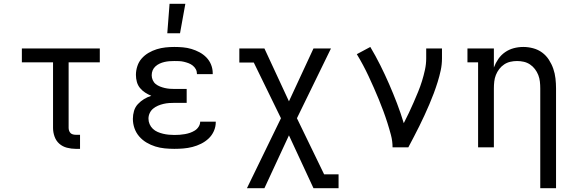

<svg xmlns="http://www.w3.org/2000/svg" viewBox="-20 -775 3040 1010"><path d="M401 8H378Q355 8 332 2Q309 -4 292 -19Q275 -34 267 -56.5Q259 -79 259 -102V-447H95V-520H505V-447H341V-102Q341 -95 343.5 -87.5Q346 -80 351 -75Q356 -70 363.5 -68Q371 -66 378 -66H401Z M897 8Q872 8 846.5 5.5Q821 3 797 -4.5Q773 -12 751 -25Q729 -38 712.5 -57Q696 -76 687.5 -100Q679 -124 679 -150Q679 -171 685 -191.5Q691 -212 705.5 -227.5Q720 -243 738 -254Q756 -265 776 -271Q759 -278 743.5 -288Q728 -298 716.5 -312Q705 -326 700 -344Q695 -362 695 -381Q695 -404 702.5 -427Q710 -450 725.5 -467.5Q741 -485 761.5 -497Q782 -509 804.5 -516Q827 -523 850.5 -525.5Q874 -528 897 -528Q920 -528 942.5 -526Q965 -524 987 -517.5Q1009 -511 1029.5 -500Q1050 -489 1066 -472.5Q1082 -456 1090.5 -434.5Q1099 -413 1099 -390V-385H1016V-387Q1016 -400 1010 -411Q1004 -422 994 -430Q984 -438 972 -442.5Q960 -447 947.5 -450Q935 -453 922.5 -453.5Q910 -454 897 -454Q884 -454 871 -453Q858 -452 845 -449Q832 -446 820 -440.5Q808 -435 798 -426Q788 -417 783 -405Q778 -393 778 -379Q778 -366 783.5 -353.5Q789 -341 799 -333Q809 -325 821.5 -320Q834 -315 847 -312Q860 -309 873.5 -308Q887 -307 900 -307H962V-234H900Q885 -234 870 -233Q855 -232 840 -228.5Q825 -225 811 -219Q797 -213 785.5 -203.5Q774 -194 767.5 -180Q761 -166 761 -151Q761 -136 767 -122Q773 -108 784 -97.5Q795 -87 809 -81Q823 -75 837.5 -71.5Q852 -68 867 -66.5Q882 -65 897 -65Q911 -65 925 -66Q939 -67 953 -69.5Q967 -72 980 -76.5Q993 -81 1005 -88.5Q1017 -96 1025 -108.5Q1033 -121 1033 -135H1115V-132Q1115 -108 1105 -85.5Q1095 -63 1077.5 -46.5Q1060 -30 1038 -19Q1016 -8 992.5 -2Q969 4 945 6Q921 8 897 8ZM860 -600 872 -755H955L927 -600Z M1279 215 1458 -153 1315 -446H1239V-520H1371L1500 -242L1629 -520H1721L1542 -153L1685 142H1761V215H1629L1500 -63L1371 215Z M2045 0Q2045 -33 2036.5 -65Q2028 -97 2018 -128.5Q2008 -160 1996.5 -191Q1985 -222 1972.5 -252.5Q1960 -283 1946.5 -313.5Q1933 -344 1919 -374Q1905 -404 1889.5 -433Q1874 -462 1857 -490L1928 -528Q1956 -481 1980.5 -432Q2005 -383 2027 -332.5Q2049 -282 2068.5 -231Q2088 -180 2104 -127Q2118 -154 2131 -181.5Q2144 -209 2156 -236.5Q2168 -264 2179.5 -292Q2191 -320 2200 -349Q2209 -378 2215.5 -408Q2222 -438 2222 -468V-520H2305V-468Q2305 -436 2298.5 -405.5Q2292 -375 2282.5 -344.5Q2273 -314 2262 -284.5Q2251 -255 2238.5 -226Q2226 -197 2213 -168.5Q2200 -140 2186 -112Q2172 -84 2157.5 -56Q2143 -28 2128 0Z M2822 215V-310Q2822 -328 2820 -346Q2818 -364 2811.5 -380.5Q2805 -397 2794 -411.5Q2783 -426 2768 -436Q2753 -446 2735.5 -450Q2718 -454 2700 -454Q2682 -454 2664.5 -450Q2647 -446 2632 -436Q2617 -426 2606 -411.5Q2595 -397 2588.5 -380.5Q2582 -364 2580 -346Q2578 -328 2578 -310V0H2495V-447H2439V-520H2578V-420Q2587 -444 2601.5 -465Q2616 -486 2637 -500.5Q2658 -515 2682.5 -521.5Q2707 -528 2733 -528Q2759 -528 2785 -521Q2811 -514 2832 -498.5Q2853 -483 2867.5 -460.5Q2882 -438 2890.5 -413.5Q2899 -389 2902 -362.5Q2905 -336 2905 -310V215Z"/></svg>

Font: Iosevka Etoile
Style: Regular
Weight: 400
Designer: Belleve Invis
Foundry: Belleve Invis
Version: Version 33.2.4